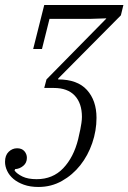

<svg xmlns="http://www.w3.org/2000/svg" viewBox="-65 -532 511 764"><path d="M88 212Q55 212 30 203Q5 194 -11.5 180Q-28 166 -36.5 148Q-45 130 -45 112Q-45 86 -30.5 72Q-16 58 3 58Q22 58 32 69.5Q42 81 42 96Q42 116 27.5 128Q13 140 -5 141L-7 147Q3 160 24.5 170.5Q46 181 81 181Q145 181 186.5 137.5Q228 94 246 22Q247 16 249.5 6Q252 -4 254.5 -16.5Q257 -29 259 -42.5Q261 -56 261 -67Q261 -121 232.5 -151.5Q204 -182 149 -182H111L120 -216L357 -457L358 -459L297 -457H132L102 -337H67L111 -512H426L416 -471L167 -220L166 -216Q243 -216 281 -174Q319 -132 319 -63Q319 -12 302 37.5Q285 87 254.5 125.5Q224 164 181.5 188Q139 212 88 212Z"/></svg>

Font: IBM Plex Serif Light
Style: Italic
Weight: 300
Italic angle: -14°
Designer: Mike Abbink, Paul van der Laan, Pieter van Rosmalen
Foundry: Bold Monday
Version: Version 3.001